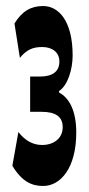

<svg xmlns="http://www.w3.org/2000/svg" viewBox="-20 -603 295 637"><path d="M123 14C182 14 233 -47 233 -163C233 -239 208 -279 176 -296V-301C205 -320 221 -373 221 -419C221 -533 175 -583 123 -583C83 -583 53 -566 28 -525L46 -411C68 -438 89 -447 120 -447C154 -447 177 -429 177 -399C177 -366 155 -349 112 -349H80V-232H118C163 -232 188 -217 188 -181C188 -143 157 -122 120 -122C92 -122 65 -134 41 -165L21 -53C53 0 86 14 123 14Z"/></svg>

Font: 寒蝉无机体 CompactMedium
Style: Regular
Weight: 500
Width: 3
Designer: ChillTanhei {Warren2060}; 
Source Han Sans {Ryoko NISHIZUKA 西塚涼子 (kana, bopomofo & ideographs); Paul D. Hunt (Latin, Gre
Foundry: ChillType&Adobe
Version: Version 1.000;Glyphs 3.1.1 (3135)